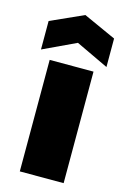

<svg xmlns="http://www.w3.org/2000/svg" viewBox="-124 -880 621 938"><g transform="rotate(15 186.0 -410.5)"><path d="M21 -602.1V-746.1L187 -820.8L352.1 -746.1V-602.1L187 -680.2ZM75.2 0V-564H296.9V0Z"/></g></svg>

Font: Poppins Black
Style: Regular
Weight: 900
Designer: Ninad Kale (Devanagari), Jonny Pinhorn (Latin)
Foundry: Indian Type Foundry
Version: 4.004